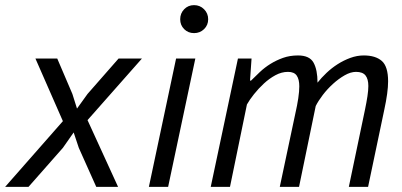

<svg xmlns="http://www.w3.org/2000/svg" viewBox="-42 -728 1568 748"><path d="M203 -256 96 -500H181L240 -362L258 -305L299 -362L420 -500H511L299 -260L418 0H333L265 -152L245 -212L203 -152L69 0H-22Z M644 -500H719L613 0H538ZM660 -653Q660 -676 675.5 -692Q691 -708 714 -708Q737 -708 753 -692Q769 -676 769 -653Q769 -630 753 -614.5Q737 -599 714 -599Q691 -599 675.5 -614.5Q660 -630 660 -653Z M1048 0 1108 -283Q1116 -318 1120 -345Q1124 -372 1124 -392Q1124 -419 1114 -433.5Q1104 -448 1080 -448Q1055 -448 1031 -435Q1007 -422 986 -402.5Q965 -383 947.5 -361Q930 -339 920 -321L854 0H779L885 -500H938L932 -414H936Q952 -430 970.5 -447.5Q989 -465 1011.5 -479Q1034 -493 1060.5 -502.5Q1087 -512 1119 -512Q1164 -512 1179.5 -484Q1195 -456 1195 -406Q1210 -425 1230 -444Q1250 -463 1273.5 -478Q1297 -493 1323 -502.5Q1349 -512 1375 -512Q1421 -512 1445.5 -490.5Q1470 -469 1470 -411Q1470 -369 1455 -300L1392 0H1317L1380 -301Q1386 -330 1389.5 -353Q1393 -376 1393 -393Q1393 -420 1382 -434Q1371 -448 1345 -448Q1324 -448 1300.5 -434.5Q1277 -421 1255 -401Q1233 -381 1215.5 -358Q1198 -335 1188 -315L1123 0Z"/></svg>

Font: PT Sans
Style: Italic
Weight: 400
Italic angle: -12°
Designer: A.Korolkova, O.Umpeleva, V.Yefimov
Foundry: ParaType Ltd
Version: Version 2.003W OFL